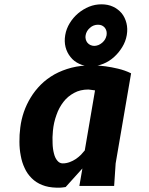

<svg xmlns="http://www.w3.org/2000/svg" viewBox="-20 -861 690 889"><path d="M420 -442.5 372.5 -164.5Q367.5 -158 355 -144.5Q345 -134.5 331.5 -125Q317 -115.5 303 -110.5Q287 -104.5 270.5 -104.5Q256 -104.5 246 -116.5Q235 -129 230 -149.5Q224 -172 223.5 -197.5Q222 -224.5 225 -255Q228.5 -293.5 241.5 -329Q253 -362.5 274 -389.5Q293.5 -415 323.5 -431Q351.5 -446.5 389.5 -446.5Q393 -446 401.5 -445Q407 -444.5 420 -442.5ZM242 8Q259.5 8.5 269.5 7Q270.5 7 284 5L361.5 -81L347.5 0H508.5L515.5 -104.5L587 -521.5Q558.5 -535.5 526.5 -543Q497.5 -550 468 -554Q437 -558 406.5 -558.5Q353.5 -558.5 311 -547.5Q268.5 -536.5 232 -516.5Q195.5 -495.5 169.5 -469.5Q141.5 -441.5 122.5 -410Q103 -378.5 90.5 -342.5Q78.5 -307.5 74 -271Q69.5 -236.5 70 -204.5Q70 -171 76 -140.5Q81.5 -109 94 -83Q105.5 -57 126.5 -36Q147 -15.5 175 -4.5Q203 7 242 8ZM450 -841Q419.5 -841 392.5 -830Q365.5 -819 342 -799.5Q318.5 -779.5 303 -754Q287 -728 282 -698.5Q277 -669 283.5 -643Q290 -617.5 306.5 -597Q322 -577 347 -565.5Q371.5 -554 400.5 -554Q429.5 -554 458 -565.5Q485.5 -576.5 508 -597Q529.5 -616 546 -643Q562 -669 567 -698.5Q572 -728 565.5 -754Q558.5 -781 543.5 -799.5Q527 -819 503.5 -830Q480 -841 450 -841ZM398.5 -652.5Q390 -656.5 384.5 -663.5Q379 -670.5 377 -679Q374.5 -689 376.5 -698Q378 -707.5 383.5 -717Q389.5 -726.5 397 -732.5Q404.5 -739.5 414 -743Q423 -746.5 433.5 -746.5Q444.5 -746.5 452 -743Q460 -739 465.5 -732.5Q470.5 -726 473 -717Q475 -708.5 473.5 -698Q471 -686.5 466.5 -679Q462 -671 453.5 -663.5Q443.5 -655.5 436 -652.5Q425.5 -648.5 416.5 -648.5Q407.5 -648.5 398.5 -652.5Z"/></svg>

Font: B612
Style: Regular
Weight: 700
Italic angle: -10°
Designer: Nicolas Chauveau, Thomas Paillot, Jonathan Favre-Lamarine, Jean-Luc Vinot
Foundry: AIRBUS
Version: Version 1.008